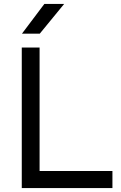

<svg xmlns="http://www.w3.org/2000/svg" viewBox="-20 -950 613 970"><path d="M180 -86H548V0H90V-710H180ZM91 -780 204 -930H304L181 -780Z"/></svg>

Font: Violet Sans
Style: Regular
Weight: 400
Designer: Calvin Waterman
Foundry: Violet Office
Version: Version 1.013